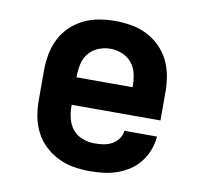

<svg xmlns="http://www.w3.org/2000/svg" viewBox="-66 -609 732 688"><g transform="rotate(10 300.0 -265.0)"><path d="M303 8Q273 8 243.5 3Q214 -2 187.5 -15Q161 -28 139 -48.5Q117 -69 103.5 -95.5Q90 -122 84.5 -151Q79 -180 79 -210V-320Q79 -349 84.5 -378.5Q90 -408 103 -434Q116 -460 137.5 -481Q159 -502 185.5 -515Q212 -528 241.5 -533Q271 -538 300 -538Q329 -538 358.5 -533Q388 -528 414.5 -515Q441 -502 462.5 -481Q484 -460 497 -434Q510 -408 515.5 -378.5Q521 -349 521 -320V-215H198V-210Q198 -188 203.5 -165.5Q209 -143 223 -126Q237 -109 258.5 -101Q280 -93 303 -93Q319 -93 335 -95.5Q351 -98 365 -105.5Q379 -113 389 -126.5Q399 -140 400 -156H519Q517 -131 508 -107Q499 -83 483.5 -63Q468 -43 447 -29Q426 -15 402 -6.5Q378 2 353 5Q328 8 303 8ZM198 -315H402V-320Q402 -342 397 -364Q392 -386 378 -403Q364 -420 343 -428.5Q322 -437 300 -437Q278 -437 257 -428.5Q236 -420 222 -403Q208 -386 203 -364Q198 -342 198 -320Z"/></g></svg>

Font: Iosevka Slab Extended
Style: Bold
Weight: 700
Width: 7
Monospace: yes
Designer: Belleve Invis
Foundry: Belleve Invis
Version: Version 11.1.0; ttfautohint (v1.8.3)